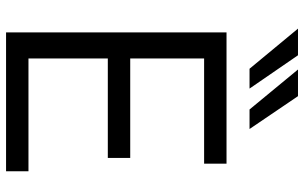

<svg xmlns="http://www.w3.org/2000/svg" viewBox="-205 -799 1004 634"><g transform="rotate(90 297.0 -482.0)"><path d="M87 0V-728H520.5V-654H173V-410H501.5V-336H173V-74H545.5V0ZM207 -804 74.5 -964H162.5L272.5 -804ZM341.5 -804 209.5 -964H297.5L406 -804Z"/></g></svg>

Font: Mooli
Style: Regular
Weight: 400
Designer: Vernon Adams
Foundry: Vernon Adams
Version: Version 1.000; ttfautohint (v1.8.4.7-5d5b);gftools[0.9.33]